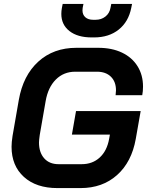

<svg xmlns="http://www.w3.org/2000/svg" viewBox="-20 -952 752 980"><path d="M39 -203Q39 -226 44 -258L76 -442Q98 -567 175.5 -637.5Q253 -708 370 -708H481Q551 -708 602.5 -683.5Q654 -659 682 -614Q710 -569 710 -510Q710 -486 706 -466H570Q572 -484 572 -491Q572 -535 546 -560.5Q520 -586 475 -586H364Q305 -586 265 -546Q225 -506 213 -436L183 -264Q179 -236 179 -225Q179 -174 205.5 -144Q232 -114 279 -114H397Q452 -114 489 -148Q526 -182 537 -243L541 -265H347L368 -385H698L673 -243Q652 -125 577.5 -58.5Q503 8 391 8H273Q165 8 102 -49Q39 -106 39 -203ZM293 -881Q293 -896 296 -912L300 -932H406L402 -912Q401 -907 401 -899Q401 -877 415.5 -864Q430 -851 456 -851H468Q497 -851 518 -867.5Q539 -884 544 -912L548 -932H654L650 -912Q636 -841 586 -801Q536 -761 460 -761H448Q376 -761 334.5 -793.5Q293 -826 293 -881Z"/></svg>

Font: Bai Jamjuree
Style: Bold Italic
Weight: 700
Italic angle: -10°
Designer: Katatrad Aksorn Co.,Ltd.
Foundry: Cadson Demak Co.,Ltd.
Version: Version 1.000; ttfautohint (v1.6)